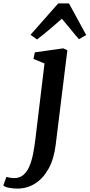

<svg xmlns="http://www.w3.org/2000/svg" viewBox="-140 -850 526 1126"><path d="M186.5 0Q176.5 82 145 139Q113.5 196 66.5 226Q19.5 256 -37.5 256Q-64 256 -87.5 251.2Q-111 246.5 -120.5 238L-102.5 187.5Q-95 190 -81.8 192.2Q-68.5 194.5 -58 194.5Q-25.5 194.5 -4 176.8Q17.5 159 31.2 127.8Q45 96.5 53.2 56.2Q61.5 16 67 -29.5L121 -478L56 -504.5L64.5 -543L231 -566.5L255 -555ZM77 -618.5 39 -646 201.5 -830H264.5L365.5 -644.5L323 -620Q298 -648.5 273.5 -679.2Q249 -710 223 -740Q188 -709.5 151.2 -678.2Q114.5 -647 77 -618.5Z"/></svg>

Font: Merriweather 20pt SemiBold
Style: Italic
Weight: 600
Italic angle: -7.8°
Version: Version 2.101